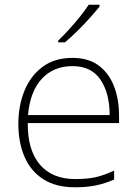

<svg xmlns="http://www.w3.org/2000/svg" viewBox="-20 -879 585 816"><path d="M288 -633Q356 -633 399.5 -600.5Q443 -568 464.5 -512.5Q486 -457 486 -387V-356H98Q97 -241 149.5 -179.5Q202 -118 300 -118Q349 -118 384.5 -125.5Q420 -133 465 -154V-116Q426 -99 387.5 -91Q349 -83 299 -83Q218 -83 164.5 -117Q111 -151 84.5 -212Q58 -273 58 -353Q58 -430 84 -493.5Q110 -557 161 -595Q212 -633 288 -633ZM288 -598Q208 -598 158 -544.5Q108 -491 99 -390H446Q446 -483 407 -540.5Q368 -598 288 -598ZM403 -851Q386 -830 361.5 -802.5Q337 -775 309 -747.5Q281 -720 256 -699H227V-706Q248 -726 273 -753.5Q298 -781 320.5 -809Q343 -837 357 -859H403Z"/></svg>

Font: Noto Sans Telugu UI ExtraLight
Style: Regular
Weight: 200
Designer: Jelle Bosma - Monotype Design Team
Foundry: Monotype Imaging Inc.
Version: Version 2.005; ttfautohint (v1.8.4.7-5d5b)